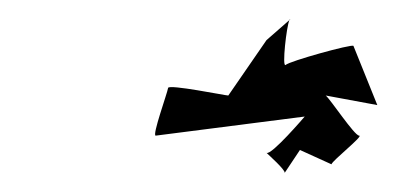

<svg xmlns="http://www.w3.org/2000/svg" viewBox="-20 -792 417 201"><path d="M143 -650 299 -670C299 -670 264 -629 259 -632C261 -630 279 -614 278 -611L294 -635L327 -620C328 -624 361 -650 356 -650C351 -650 326 -688 321 -692L375 -682L350 -744C348 -746 283 -728 279 -724C275 -721 280 -765 283 -771L259 -750L219 -692C216 -692 157 -704 156 -700C155 -694 139 -650 143 -650ZM283 -771C283 -772 284 -772 284 -772C284 -772 283 -771 283 -771Z"/></svg>

Font: Ampere
Style: SCIta
Weight: 400
Version: Version 1